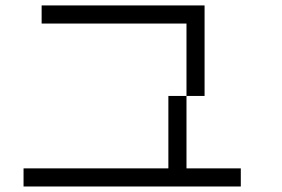

<svg xmlns="http://www.w3.org/2000/svg" viewBox="-20 -820 1040 707"><path d="M66.7 -133.3V-200H600V-466.7H666.7V-200H866.7V-133.3ZM733.3 -800V-466.7H666.7V-733.3H133.3V-800Z"/></svg>

Font: Galmuri14 Regular
Style: Regular
Weight: 400
Designer: Lee Minseo (quiple)
Version: Version 2.399;hotconv 1.1.1;makeotfexe 2.6.0 DEVELOPMENT